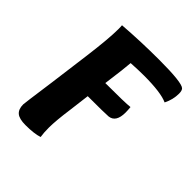

<svg xmlns="http://www.w3.org/2000/svg" viewBox="-185 -787 911 911"><g transform="rotate(45 270.5 -331.0)"><path d="M104 -437Q121 -568 121 -631Q121 -649 120 -656Q238 -665 361 -665Q514 -665 533 -646Q541 -638 541 -618Q541 -578 522 -540Q476 -561 363 -561Q326 -561 276 -558Q274 -524 258 -406Q391 -406 423 -410Q425 -390 425 -375Q425 -310 381 -305Q357 -303 243 -303L230 -199Q218 -113 218 -67Q218 -33 222 -8Q189 3 131 3Q89 3 71.5 -12Q54 -27 54 -59Q54 -65 59 -100.5Q64 -136 77 -231.5Q90 -327 104 -437Z"/></g></svg>

Font: Overlock Black
Style: Italic
Weight: 900
Designer: Dario Muhafara
Foundry: Dario Manuel Muhafara
Version: Version 1.002